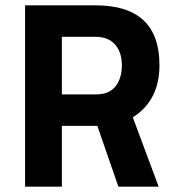

<svg xmlns="http://www.w3.org/2000/svg" viewBox="-20 -700 660 720"><path d="M212 -228V0H74V-680H338Q578 -680 578 -456Q578 -323 478 -260L575 0H424L345 -228ZM340 -346Q389 -346 413 -376Q437 -406 437 -455Q437 -504 411.5 -533Q386 -562 338 -562H212V-346Z"/></svg>

Font: Titillium Web[RUS by Daymarius]
Style: Bold
Weight: 700
Designer: Cyrillization by Daymarius
Foundry: Cyrillization by Daymarius
Version: Version 1.002 September 11, 2018